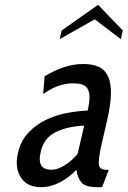

<svg xmlns="http://www.w3.org/2000/svg" viewBox="-20 -765 529 795"><path d="M402.7 10 430.3 -62H419.3C400 -62 389.9 -70.3 389.1 -87C388.3 -103.7 391.9 -129.7 400.1 -165L423.2 -265C433.3 -309 438.7 -346 439.3 -376C439.9 -406 436 -430.2 427.5 -448.5C419.1 -466.8 406.3 -480 389.2 -488C372 -496 350.8 -500 325.4 -500C297.4 -500 269.9 -495.3 242.7 -486C215.5 -476.7 189.5 -464.3 164.7 -449L158.8 -376C185.6 -394 208.7 -405.8 228 -411.5C247.3 -417.2 265.6 -420 283 -420C297 -420 309 -418.5 318.9 -415.5C328.9 -412.5 336.6 -406.8 342 -398.5C347.4 -390.2 350.3 -378.7 350.5 -364C350.8 -349.3 348.3 -330.3 342.9 -307C318.7 -306.3 291.5 -303.3 261.3 -298C231.1 -292.7 201.9 -283.5 173.9 -270.5C145.9 -257.5 121 -239.8 99.2 -217.5C77.4 -195.2 62.5 -166.7 54.5 -132C44.9 -90.7 48.9 -56.7 66.4 -30C83.9 -3.3 111.7 10 149.7 10C176.4 10 202.4 3.3 227.8 -10C253.2 -23.3 276.1 -40.7 296.3 -62C299.6 -38.7 306.8 -20.8 318 -8.5C329.1 3.8 350.7 10 382.7 10ZM328.6 -245 301.5 -128C284.9 -108 266.7 -92 247 -80C227.2 -68 209.3 -62 193.3 -62C173.3 -62 159.3 -67.8 151.4 -79.5C143.4 -91.2 142.5 -110.3 148.6 -137C157.1 -173.7 176.9 -200.2 208 -216.5C239.1 -232.8 279.3 -242.3 328.6 -245ZM372.1 -685 480.2 -603 488.5 -639 386 -745 235.5 -639 227.2 -603Z"/></svg>

Font: Cabin Condensed
Style: Regular
Weight: 400
Italic angle: -13°
Designer: Pablo Impallari
Foundry: Pablo Impallari. www.impallari.com Igino Marini. www.ikern.com
Version: Version 1.006